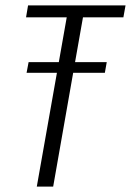

<svg xmlns="http://www.w3.org/2000/svg" viewBox="-20 -695 488 715"><path d="M79 -424 86.5 -463.5H199L228.5 -630.5H77L84.5 -675H447.5L439.5 -630.5H289L259.5 -463.5H377.5L370.5 -424H252.5L178 0H117L192 -424Z"/></svg>

Font: Anybody Light
Style: Italic
Weight: 300
Italic angle: -10°
Designer: Tyler Finck
Foundry: Etcetera Type Company
Version: Version 1.010; ttfautohint (v1.8.3) -l 8 -r 50 -G 200 -x 14 